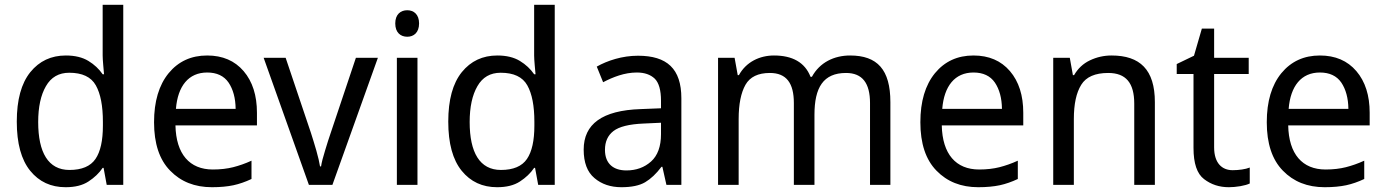

<svg xmlns="http://www.w3.org/2000/svg" viewBox="-20 -780 5846 810"><path d="M256.8 9.8C296.4 9.8 328.1 2 353 -14.2C377.9 -30.3 397.9 -49.3 413.1 -71.8H417L430.2 0H500V-759.8H413.1V-545.9C413.1 -535.6 414.1 -522.5 415.5 -505.4C417 -488.3 418.5 -475.6 418.9 -466.8H413.1C397.9 -488.8 377.9 -507.8 353 -522.9C328.1 -538.1 296.4 -545.9 257.8 -545.9C195.8 -545.9 146 -522.5 107.9 -475.6C69.8 -428.2 50.8 -358.9 50.8 -267.1C50.8 -174.8 69.8 -106 107.4 -59.6C145 -13.2 194.8 9.8 256.8 9.8ZM272.9 -63C183.6 -63 141.1 -136.7 141.1 -265.1C141.1 -328.1 151.9 -378.9 173.8 -416.5C195.3 -454.1 228 -473.1 272 -473.1C326.7 -473.1 364.3 -455.6 384.3 -419.9C404.3 -384.3 414.1 -333 414.1 -266.1V-250C414.1 -187 403.8 -140.1 382.8 -109.4C361.8 -78.6 325.2 -63 272.9 -63Z M854 -545.9C786.6 -545.9 732.4 -521 691.4 -471.2C650.4 -420.9 629.9 -352.1 629.9 -264.2C629.9 -174.8 652.3 -106.4 697.8 -60.1C742.7 -13.7 801.3 9.8 874 9.8C909.7 9.8 939.9 6.8 964.8 1.5C989.7 -3.9 1015.1 -12.7 1041 -24.9V-102.1C1014.2 -89.8 988.8 -81.1 963.9 -74.7C939 -68.4 910.2 -64.9 877.9 -64.9C779.8 -64.9 722.7 -129.9 720.2 -251H1064V-304.2C1064 -377.4 1045.4 -436 1007.8 -480C970.2 -523.9 918.9 -545.9 854 -545.9ZM854 -474.1C894.5 -474.1 924.8 -460 944.3 -431.6C963.4 -403.3 973.6 -366.2 974.1 -320.8H722.2C730 -417 775.4 -474.1 854 -474.1Z M1382.3 0 1574.2 -536.1H1481.4L1375.5 -220.2C1368.2 -198.7 1359.9 -173.8 1351.6 -145.5C1342.8 -117.2 1336.9 -94.7 1334.5 -78.1H1330.1C1327.6 -94.7 1322.3 -117.2 1314.5 -145C1306.2 -172.9 1298.8 -198.2 1291.5 -220.2L1185.1 -536.1H1092.3L1283.2 0Z M1654.3 -536.1V0H1741.2V-536.1ZM1698.2 -736.8C1670.4 -736.8 1647.5 -719.7 1647.5 -681.2C1647.5 -642.1 1670.4 -625 1698.2 -625C1725.1 -625 1748 -642.1 1748 -681.2C1748 -719.7 1725.1 -736.8 1698.2 -736.8Z M2077.1 9.8C2116.7 9.8 2148.4 2 2173.3 -14.2C2198.2 -30.3 2218.3 -49.3 2233.4 -71.8H2237.3L2250.5 0H2320.3V-759.8H2233.4V-545.9C2233.4 -535.6 2234.4 -522.5 2235.8 -505.4C2237.3 -488.3 2238.8 -475.6 2239.3 -466.8H2233.4C2218.3 -488.8 2198.2 -507.8 2173.3 -522.9C2148.4 -538.1 2116.7 -545.9 2078.1 -545.9C2016.1 -545.9 1966.3 -522.5 1928.2 -475.6C1890.1 -428.2 1871.1 -358.9 1871.1 -267.1C1871.1 -174.8 1890.1 -106 1927.7 -59.6C1965.3 -13.2 2015.1 9.8 2077.1 9.8ZM2093.3 -63C2003.9 -63 1961.4 -136.7 1961.4 -265.1C1961.4 -328.1 1972.2 -378.9 1994.1 -416.5C2015.6 -454.1 2048.3 -473.1 2092.3 -473.1C2147 -473.1 2184.6 -455.6 2204.6 -419.9C2224.6 -384.3 2234.4 -333 2234.4 -266.1V-250C2234.4 -187 2224.1 -140.1 2203.1 -109.4C2182.1 -78.6 2145.5 -63 2093.3 -63Z M2671.4 -544.9C2605 -544.9 2542.5 -524.4 2497.6 -499L2524.4 -433.1C2565.4 -454.6 2614.3 -474.1 2666.5 -474.1C2699.2 -474.1 2724.1 -465.3 2742.2 -448.2C2759.8 -430.7 2768.6 -399.4 2768.6 -355V-323.2L2683.6 -319.8C2519.5 -314.5 2442.4 -255.9 2442.4 -148.9C2442.4 -94.2 2457.5 -54.2 2487.8 -28.8C2518.1 -2.9 2556.2 9.8 2601.6 9.8C2644 9.8 2677.7 2.9 2701.7 -11.2C2725.6 -25.4 2748.5 -46.9 2770.5 -76.2H2774.4L2791.5 0H2854.5V-365.2C2854.5 -490.2 2793.9 -544.9 2671.4 -544.9ZM2768.6 -213.9C2768.6 -162.1 2754.4 -123.5 2726.6 -98.6C2698.7 -73.7 2664.1 -61 2622.6 -61C2569.3 -61 2532.2 -87.9 2532.2 -147.9C2532.2 -182.1 2543.9 -208.5 2567.9 -227.1C2591.8 -245.6 2634.3 -256.3 2695.3 -258.8L2768.6 -262.2Z M3566.4 -545.9C3499.5 -545.9 3438.5 -517.1 3405.3 -456.1H3399.4C3375.5 -517.1 3322.8 -545.9 3245.1 -545.9C3185.1 -545.9 3127.9 -519 3097.2 -462.9H3092.3L3079.1 -536.1H3009.3V0H3096.2V-277.8C3096.2 -340.8 3106 -388.7 3125 -422.4C3144 -455.6 3178.2 -472.2 3228 -472.2C3297.9 -472.2 3329.1 -429.2 3329.1 -345.2V0H3416V-295.9C3416 -410.6 3453.1 -472.2 3549.3 -472.2C3618.2 -472.2 3650.4 -429.2 3650.4 -345.2V0H3736.3V-349.1C3736.3 -486.3 3681.2 -545.9 3566.4 -545.9Z M4086.9 -545.9C4019.5 -545.9 3965.3 -521 3924.3 -471.2C3883.3 -420.9 3862.8 -352.1 3862.8 -264.2C3862.8 -174.8 3885.3 -106.4 3930.7 -60.1C3975.6 -13.7 4034.2 9.8 4106.9 9.8C4142.6 9.8 4172.9 6.8 4197.8 1.5C4222.7 -3.9 4248 -12.7 4273.9 -24.9V-102.1C4247.1 -89.8 4221.7 -81.1 4196.8 -74.7C4171.9 -68.4 4143.1 -64.9 4110.8 -64.9C4012.7 -64.9 3955.6 -129.9 3953.1 -251H4296.9V-304.2C4296.9 -377.4 4278.3 -436 4240.7 -480C4203.1 -523.9 4151.9 -545.9 4086.9 -545.9ZM4086.9 -474.1C4127.4 -474.1 4157.7 -460 4177.2 -431.6C4196.3 -403.3 4206.5 -366.2 4207 -320.8H3955.1C3962.9 -417 4008.3 -474.1 4086.9 -474.1Z M4669.4 -545.9C4637.2 -545.9 4606.9 -539.1 4578.1 -525.4C4549.3 -511.7 4527.3 -490.7 4511.2 -462.9H4506.3L4493.2 -536.1H4423.3V0H4510.3V-277.8C4510.3 -340.8 4520.5 -388.7 4541.5 -422.4C4562 -455.6 4600.1 -472.2 4655.3 -472.2C4730 -472.2 4765.1 -430.2 4765.1 -342.8V0H4852.1V-349.1C4852.1 -486.3 4789.1 -545.9 4669.4 -545.9Z M5180.2 -62C5134.8 -62 5102.1 -92.3 5102.1 -158.2V-467.8H5248V-536.1H5102.1V-659.2H5050.3L5017.1 -544.9L4944.3 -509.8V-467.8H5015.1V-155.8C5015.1 -90.8 5029.8 -46.9 5059.6 -24.4C5089.4 -1.5 5124 9.8 5164.1 9.8C5179.2 9.8 5195.8 8.3 5212.9 5.4C5230 2.4 5243.2 -1.5 5252.4 -5.9V-73.2C5234.9 -65.9 5205.6 -62 5180.2 -62Z M5548.3 -545.9C5481 -545.9 5426.8 -521 5385.7 -471.2C5344.7 -420.9 5324.2 -352.1 5324.2 -264.2C5324.2 -174.8 5346.7 -106.4 5392.1 -60.1C5437 -13.7 5495.6 9.8 5568.4 9.8C5604 9.8 5634.3 6.8 5659.2 1.5C5684.1 -3.9 5709.5 -12.7 5735.4 -24.9V-102.1C5708.5 -89.8 5683.1 -81.1 5658.2 -74.7C5633.3 -68.4 5604.5 -64.9 5572.3 -64.9C5474.1 -64.9 5417 -129.9 5414.6 -251H5758.3V-304.2C5758.3 -377.4 5739.7 -436 5702.1 -480C5664.6 -523.9 5613.3 -545.9 5548.3 -545.9ZM5548.3 -474.1C5588.9 -474.1 5619.1 -460 5638.7 -431.6C5657.7 -403.3 5668 -366.2 5668.5 -320.8H5416.5C5424.3 -417 5469.7 -474.1 5548.3 -474.1Z"/></svg>

Font: Avrile Sans
Style: Regular
Weight: 400
Designer: Monotype Design Team, Google (font), Stefan Peev (BGR Cyrillic), Cristiano Sobral (main changes)
Foundry: The Avrile Sans Project Authors
Version: Version 3.110